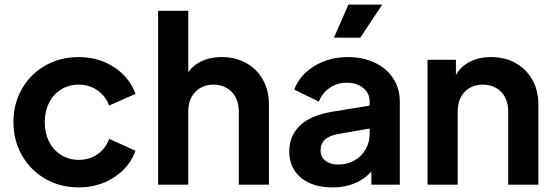

<svg xmlns="http://www.w3.org/2000/svg" viewBox="-20 -804 2414 836"><path d="M38.5 -272.8Q38.5 -352.5 75.5 -417.2Q112.5 -482 177.5 -518.8Q242.5 -555.5 322.8 -555.5Q409.2 -555.5 476.8 -511.4Q544.2 -467.2 569.8 -395.2L455.2 -344.5Q439.5 -386.2 404.1 -410.9Q368.8 -435.5 322.8 -435.5Q280.5 -435.5 246.5 -414.6Q212.5 -393.8 193.6 -356.1Q174.8 -318.5 174.8 -271.8Q174.8 -225 193.6 -187.5Q212.5 -150 246.5 -129Q280.5 -108 322.8 -108Q369.5 -108 404.5 -132.2Q439.5 -156.5 455.2 -199.5L569.8 -147.5Q545 -77 477.5 -32.5Q410 12 322.8 12Q242.5 12 177.5 -25.2Q112.5 -62.5 75.5 -127.8Q38.5 -193 38.5 -272.8Z M668.5 -757H799.8V-436.5L782 -455.5Q800.5 -504.5 843.4 -530Q886.2 -555.5 945.5 -555.5Q1005.2 -555.5 1052 -529.5Q1098.8 -503.5 1124.9 -456.8Q1151 -410 1151 -350V0H1019.8V-319Q1019.8 -354.2 1005.9 -380.5Q992 -406.8 966.8 -421.1Q941.7 -435.5 909.7 -435.5Q861 -435.5 830.4 -403.7Q799.8 -372 799.8 -319V0H668.5Z M1239.5 -144.2Q1239.5 -213 1286.5 -257.6Q1333.5 -302.2 1427.8 -317.8L1605.5 -346.8V-247.2L1452.5 -220.5Q1413.8 -213.8 1394.8 -195.9Q1375.8 -178 1375.8 -148.8Q1375.8 -121 1396.9 -104.2Q1418 -87.5 1450.8 -87.5Q1491 -87.5 1522.9 -105.2Q1554.8 -123 1572.1 -153.8Q1589.5 -184.5 1589.5 -221.5V-362Q1589.5 -397.2 1562 -420.5Q1534.5 -443.8 1489.8 -443.8Q1447.8 -443.8 1415.6 -421.6Q1383.5 -399.5 1368.2 -361.8L1261.2 -413.8Q1285 -477.8 1349 -516.6Q1413 -555.5 1495 -555.5Q1560.5 -555.5 1612.1 -531Q1663.8 -506.5 1692.2 -462.5Q1720.8 -418.5 1720.8 -362V0H1597V-92.8L1625.2 -94.5Q1592.8 -41.5 1543.1 -14.8Q1493.5 12 1427 12Q1370.2 12 1327.9 -7.1Q1285.5 -26.2 1262.5 -61.5Q1239.5 -96.8 1239.5 -144.2ZM1497 -784H1644.2L1548.8 -640H1434Z M1841.5 -543.5H1965.2V-436.5L1955 -455.5Q1973.5 -504.5 2016.4 -530Q2059.2 -555.5 2118.5 -555.5Q2178.2 -555.5 2225 -529.5Q2271.8 -503.5 2297.9 -456.8Q2324 -410 2324 -350.2V0H2192.8V-319Q2192.8 -354.2 2179 -380.5Q2165.2 -406.8 2140.1 -421.1Q2115 -435.5 2083 -435.5Q2033.5 -435.5 2003.1 -403.8Q1972.8 -372 1972.8 -319V0H1841.5Z"/></svg>

Font: Trafiko Sans Variable
Style: Regular
Weight: 400
Designer: Gumpita Rahayu / Trafiko
Foundry: Tokotype / Trafiko
Version: Version 0.001;FEAKit 1.0